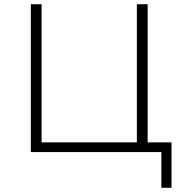

<svg xmlns="http://www.w3.org/2000/svg" viewBox="-20 -720 864 909"><path d="M126 0V-700H177V-46H628V-700H679V-46H792V169H744V0Z"/></svg>

Font: Montserrat Light
Style: Regular
Weight: 300
Designer: Julieta Ulanovsky
Foundry: Julieta Ulanovsky
Version: Version 9.000; ttfautohint (v1.8.4.7-5d5b)